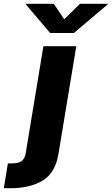

<svg xmlns="http://www.w3.org/2000/svg" viewBox="-129 -790 589 1014"><path d="M100.1 -545.9H273.9L179.7 22.9Q163.1 124 95.7 164.1Q28.3 204.1 -73.7 204.1H-108.9L-87.4 72.8H-65.9Q-29.8 72.8 -13.9 59.8Q2 46.9 6.8 19.5ZM154.8 -770 210.4 -688 293.5 -770H439.9L439.5 -766.6L261.2 -615.7H135.7L7.8 -766.6L8.3 -770Z"/></svg>

Font: Inter Extra Bold
Style: Italic
Weight: 800
Italic angle: -9.39999°
Designer: Rasmus Andersson
Foundry: rsms
Version: Version 4.000;git-3c8e0fc